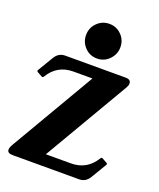

<svg xmlns="http://www.w3.org/2000/svg" viewBox="-140 -840 764 925"><g transform="rotate(20 242.0 -377.0)"><path d="M259.8 -753.9Q296.9 -753.9 322.3 -728Q347.7 -702.1 347.7 -665.5Q347.7 -629.4 321.8 -602.5Q296.4 -576.2 259.8 -576.2Q222.2 -576.2 197 -602.5Q171.9 -628.9 171.9 -665Q171.9 -702.1 197.3 -727.5Q223.1 -753.9 259.8 -753.9ZM37.6 0Q9.8 0 9.8 -18.6Q9.8 -29.3 20 -46.9L272.5 -478.5H175.3Q92.3 -478.5 49.8 -407.2Q46.9 -402.3 43.5 -402.3Q42 -402.3 40 -403.3L15.1 -417Q10.7 -419.4 10.7 -422.9Q10.7 -424.8 11.7 -426.3L59.6 -506.3Q78.1 -537.1 111.8 -537.1H421.9Q448.7 -537.1 448.7 -515.6Q448.7 -506.3 440.4 -492.2L186.5 -58.6H314.5Q397 -58.6 439.9 -129.9Q442.9 -134.8 446.3 -134.8Q447.8 -134.8 449.7 -133.8L474.6 -120.1Q479 -117.7 479 -114.3Q479 -112.3 478 -110.8L430.2 -30.8Q411.6 0 377.9 0Z"/></g></svg>

Font: Simply Serif
Style: Bold
Weight: 700
Designer: Wojciech Kalinowski "wmk69" (wmk69@o2.pl)
Foundry: Wojciech Kalinowski "wmk69" (wmk69@o2.pl)
Version: Version 1.0.0; 2022-02-18